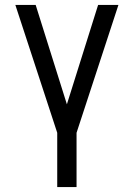

<svg xmlns="http://www.w3.org/2000/svg" viewBox="-20 -540 540 775"><path d="M211 215V-4L42 -520H124L250 -119L376 -520H458L289 -4V215Z"/></svg>

Font: Iosevka
Style: Regular
Weight: 400
Monospace: yes
Designer: Belleve Invis
Foundry: Belleve Invis
Version: Version 33.2.3; ttfautohint (v1.8.4)